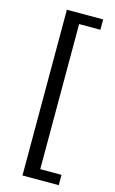

<svg xmlns="http://www.w3.org/2000/svg" viewBox="-129 -754 572 951"><g transform="rotate(15 157.0 -278.0)"><path d="M276 147V94H167V-650H276V-703H90V147Z"/></g></svg>

Font: Falling Sky
Style: Light
Weight: 400
Designer: Paul D. Hunt
Foundry: Adobe Systems Incorporated
Version: Version 1.02